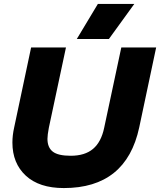

<svg xmlns="http://www.w3.org/2000/svg" viewBox="-20 -940 813 975"><path d="M477 -920H662L533 -742H370ZM43 -216Q43 -253 52 -293L138 -699H315L228 -291Q221 -254 221 -235Q221 -191 248 -170Q275 -149 339 -149Q411 -149 452.5 -184Q494 -219 509 -291L596 -699H773L687 -293Q621 15 304 15Q179 15 111 -48Q43 -111 43 -216Z"/></svg>

Font: Prompt
Style: Bold Italic
Weight: 700
Italic angle: -12°
Designer: Katatrad Team
Foundry: CadsonDemak
Version: Version 1.001